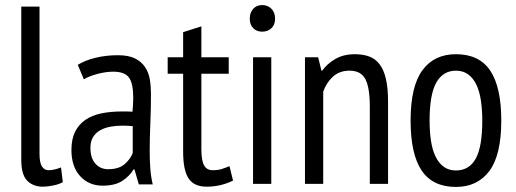

<svg xmlns="http://www.w3.org/2000/svg" viewBox="-20 -726 2036 758"><path d="M136 -119Q136 -84 145.5 -69Q155 -54 172 -54Q193 -54 221 -65L228 -7Q215 1 191.5 6Q168 11 149 11Q111 11 87.5 -12.5Q64 -36 64 -95V-700H136Z M287 -470Q316 -488 357.5 -498Q399 -508 445 -508Q487 -508 512.5 -495.5Q538 -483 552.5 -461.5Q567 -440 571.5 -412.5Q576 -385 576 -355Q576 -295 573.5 -238Q571 -181 571 -130Q571 -92 573.5 -59.5Q576 -27 583 2H528L511 -57H507Q492 -31 463 -12Q434 7 385 7Q331 7 296.5 -30.5Q262 -68 262 -134Q262 -177 276.5 -206Q291 -235 317.5 -253Q344 -271 380.5 -278.5Q417 -286 462 -286Q472 -286 482 -286Q492 -286 503 -285Q506 -316 506 -340Q506 -397 489 -420Q472 -443 427 -443Q399 -443 366 -434.5Q333 -426 311 -413ZM504 -228Q494 -229 484 -229.5Q474 -230 464 -230Q440 -230 417 -226Q394 -222 376 -212Q358 -202 347.5 -185Q337 -168 337 -142Q337 -102 356.5 -80Q376 -58 407 -58Q449 -58 472 -78Q495 -98 504 -122Z M642 -500H703V-599L775 -622V-500H883V-435H775V-137Q775 -93 785.5 -73.5Q796 -54 820 -54Q840 -54 854.5 -58.5Q869 -63 886 -70L900 -13Q878 -2 851.5 4.5Q825 11 796 11Q746 11 724.5 -21.5Q703 -54 703 -127V-435H642Z M979 -500H1051V0H979ZM966 -652Q966 -676 979.5 -691Q993 -706 1015 -706Q1037 -706 1051.5 -691.5Q1066 -677 1066 -652Q1066 -628 1051.5 -614.5Q1037 -601 1015 -601Q993 -601 979.5 -615Q966 -629 966 -652Z M1440 0V-305Q1440 -380 1422.5 -413.5Q1405 -447 1360 -447Q1320 -447 1294 -423Q1268 -399 1256 -364V0H1184V-500H1236L1249 -447H1252Q1271 -474 1303.5 -493Q1336 -512 1381 -512Q1413 -512 1437.5 -503Q1462 -494 1478.5 -472.5Q1495 -451 1503.5 -415Q1512 -379 1512 -324V0Z M1601 -250Q1601 -385 1647.5 -448.5Q1694 -512 1780 -512Q1872 -512 1915.5 -447Q1959 -382 1959 -250Q1959 -114 1912 -51Q1865 12 1780 12Q1688 12 1644.5 -53Q1601 -118 1601 -250ZM1676 -250Q1676 -206 1681.5 -170Q1687 -134 1699.5 -108Q1712 -82 1732 -67.5Q1752 -53 1780 -53Q1832 -53 1858 -99.5Q1884 -146 1884 -250Q1884 -293 1878.5 -329.5Q1873 -366 1860.5 -392Q1848 -418 1828 -432.5Q1808 -447 1780 -447Q1729 -447 1702.5 -400Q1676 -353 1676 -250Z"/></svg>

Font: PT Sans Narrow
Style: Regular
Weight: 400
Width: 3
Designer: A.Korolkova, O.Umpeleva, V.Yefimov
Foundry: ParaType Ltd
Version: Version 2.003W OFL